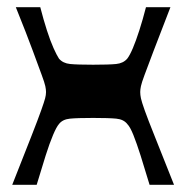

<svg xmlns="http://www.w3.org/2000/svg" viewBox="-20 -514 518 534"><path d="M14 0Q48 -86 67 -134.5Q86 -183 94.5 -207Q103 -231 105.5 -240.5Q108 -250 108 -258Q108 -265 106 -274.5Q104 -284 96 -305.5Q88 -327 71.5 -372Q55 -417 24 -494H92Q101 -459 110.5 -429.5Q120 -400 129 -380Q138 -360 144 -351Q155 -338 175 -336Q195 -334 239 -334Q283 -334 303 -336Q323 -338 334 -351Q341 -360 349.5 -380Q358 -400 367.5 -429.5Q377 -459 386 -494H454Q424 -417 407 -372Q390 -327 382 -305.5Q374 -284 372 -274.5Q370 -265 370 -258Q370 -250 372 -240.5Q374 -231 382.5 -207Q391 -183 410.5 -134.5Q430 -86 464 0H396Q382 -47 371 -81.5Q360 -116 351 -138.5Q342 -161 334 -169Q324 -182 303.5 -184Q283 -186 239 -186Q195 -186 174.5 -184Q154 -182 144 -169Q137 -161 127.5 -138.5Q118 -116 107 -81.5Q96 -47 82 0Z"/></svg>

Font: Ojuju
Style: Bold
Weight: 700
Designer: Chisaokwu Joboson, Mirko Velimirovic
Foundry: Udi Foundry
Version: Version 1.000